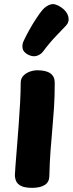

<svg xmlns="http://www.w3.org/2000/svg" viewBox="-20 -891 351 926"><path d="M79.9 -491.7Q79.9 -511.9 92.2 -525.2Q104.6 -538.4 123.2 -545.3Q141.9 -552.1 159.9 -552.1Q202.2 -552.1 223.1 -537.1Q244 -522 244 -492.4Q244 -424.3 240.4 -370.7Q236.9 -317 232.3 -267.6Q227.8 -218.1 223.7 -163.9Q219.7 -109.8 217.9 -40.4Q217.1 -12.1 195.2 1.4Q173.2 15 135.3 15Q100 15 81.7 5.7Q63.4 -3.7 57.6 -17.9Q51.8 -32.1 51.8 -47.1Q51.8 -56.1 54.6 -91.3Q57.3 -126.6 61.4 -177.5Q65.4 -228.4 69.9 -286.1Q74.3 -343.8 77.1 -397.7Q79.9 -451.6 79.9 -491.7ZM187.7 -642.6Q176.6 -627.6 157.1 -621.6Q137.7 -615.6 113.9 -628.1Q91.6 -640.8 88.9 -657.9Q86.2 -675.1 92.4 -689.9Q103.9 -715.2 120.6 -745.2Q137.2 -775.2 155.1 -802.2Q172.9 -829.2 185.4 -843.8Q203.2 -863.6 224.4 -869.7Q245.6 -875.9 275.1 -855.6Q303.3 -836.2 309.4 -810.9Q315.4 -785.6 298.4 -767.6Q286.1 -754 252.8 -719.8Q219.6 -685.6 187.7 -642.6Z"/></svg>

Font: Playpen Sans Deva
Style: Regular
Weight: 400
Designer: Pooja Saxena, Gunjan Panchal, Laura Meseguer, Veronika Burian, José Scaglione
Foundry: TypeTogether
Version: Version 2.000